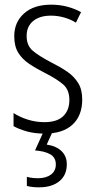

<svg xmlns="http://www.w3.org/2000/svg" viewBox="-20 -562 408 822"><path d="M332 -136Q332 -67 290.5 -28.5Q249 10 171 10Q128 10 94.5 0.5Q61 -9 38 -22V-78Q64 -61 98.5 -50Q133 -39 170 -39Q224 -39 250.5 -64.5Q277 -90 277 -134Q277 -177 251 -200Q225 -223 172 -250Q134 -269 104.5 -289Q75 -309 58 -336.5Q41 -364 41 -407Q41 -467 83 -504.5Q125 -542 199 -542Q235 -542 267.5 -533.5Q300 -525 327 -510L305 -465Q283 -479 255 -487Q227 -495 198 -495Q150 -495 122 -472Q94 -449 94 -408Q94 -367 120.5 -344.5Q147 -322 201 -294Q239 -275 268 -255Q297 -235 314.5 -207Q332 -179 332 -136ZM266 141Q266 188 234 214Q202 240 147 240Q116 240 95 234V195Q116 201 143 201Q177 201 198 185.5Q219 170 219 142Q219 112 195 98.5Q171 85 130 82L167 0H206L180 57Q221 63 243.5 85Q266 107 266 141Z"/></svg>

Font: Noto Sans Tamil Condensed Light
Style: Regular
Weight: 300
Width: 3
Designer: Jelle Bosma - Monotype Design Team
Foundry: Monotype Imaging Inc.
Version: Version 2.004; ttfautohint (v1.8.4.7-5d5b)